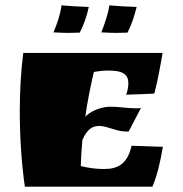

<svg xmlns="http://www.w3.org/2000/svg" viewBox="-20 -698 683 718"><path d="M67 -500C58 -430 54 -355 54 -282C54 -181 61 -81 73 0H550C569 -46 579 -90 589 -149L472 -153C457 -86 422 -66 370 -66C340 -66 315 -69 282 -77C283 -109 285 -141 288 -174C305 -214 325 -227 351 -227C381 -227 416 -206 452 -206H461L507 -294C500 -293 494 -293 487 -293C456 -293 424 -299 395 -299C361 -299 324 -286 299 -262C307 -318 318 -374 331 -429C349 -432 366 -434 380 -434H389C435 -434 460 -422 460 -387C460 -375 458 -361 452 -344C492 -345 516 -346 557 -348C568 -387 581 -458 588 -500ZM210 -678C206 -645 194 -610 180 -577C199 -576 219 -575 238 -575C252 -575 265 -576 278 -576C295 -608 305 -640 312 -672C278 -673 245 -675 210 -678ZM389 -678C384 -645 372 -610 359 -577C378 -576 397 -575 416 -575C429 -575 443 -576 457 -576C473 -608 483 -640 491 -672C456 -673 423 -675 389 -678Z"/></svg>

Font: Ruslan Display
Style: Regular
Weight: 400
Designer: Denis Masharov, Vladimir Rabdu
Foundry: Denis Masharov, Vladimir Rabdu
Version: Version 1.001